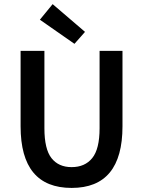

<svg xmlns="http://www.w3.org/2000/svg" viewBox="-20 -901 695 933"><path d="M328.1 12.2Q80.1 12.2 80.1 -287.1V-653.8H195.8V-277.8Q195.8 -176.3 230.2 -132.6Q264.6 -88.9 328.1 -88.9Q392.6 -88.9 428.2 -132.8Q463.9 -176.8 463.9 -277.8V-653.8H575.2V-287.1Q575.2 12.2 328.1 12.2ZM341.8 -688 173.8 -805.2 235.8 -880.9 393.1 -746.1Z"/></svg>

Font: Toshiba Sans Medium
Style: Regular
Weight: 500
Designer: Paul D. Hunt
Foundry: Toshiba Corporation
Version: Version 2.020;PS 2.0;hotconv 1.0.86;makeotf.lib2.5.63406